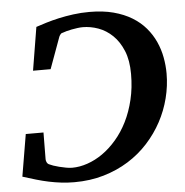

<svg xmlns="http://www.w3.org/2000/svg" viewBox="-51 -737 774 802"><g transform="rotate(-5 336.0 -335.5)"><path d="M651.9 -402.8Q651.9 -351.1 638.9 -300Q626 -249 601.1 -202.6Q576.2 -156.2 539.8 -116.2Q503.4 -76.2 456.5 -46.9Q409.7 -17.6 352.5 -0.7Q295.4 16.1 229 16.1Q200.2 16.1 174.1 12.9Q147.9 9.8 122.3 4.4Q96.7 -1 70.1 -8.8Q43.5 -16.6 14.2 -25.9L43.9 -202.1H118.2L117.2 -89.8Q117.2 -83 120.8 -76.2Q124.5 -69.3 131.8 -66.9Q136.2 -64.5 146.7 -60.8Q157.2 -57.1 170.9 -53.7Q184.6 -50.3 199 -47.6Q213.4 -44.9 225.1 -44.9Q256.3 -44.9 289.3 -56.2Q322.3 -67.4 353.3 -89.1Q384.3 -110.8 411.6 -142.6Q439 -174.3 459.5 -215.3Q480 -256.3 491.9 -306.2Q503.9 -356 503.9 -414.1Q503.9 -471.2 487.3 -511.2Q470.7 -551.3 444.1 -576.9Q417.5 -602.5 384.8 -614.3Q352.1 -626 319.8 -626Q309.6 -626 297.1 -624.3Q284.7 -622.6 272.9 -620.4Q261.2 -618.2 251.5 -615.5Q241.7 -612.8 236.8 -610.8Q229.5 -609.9 225.6 -605.2Q221.7 -600.6 219.2 -595.2L170.9 -462.9H97.2L127 -644Q146 -650.4 170.7 -658Q195.3 -665.5 223.9 -671.9Q252.4 -678.2 285.2 -682.6Q317.9 -687 353 -687Q409.7 -687 453.6 -675.3Q497.6 -663.6 530.8 -643.3Q564 -623 587.2 -595.7Q610.4 -568.4 624.8 -536.6Q639.2 -504.9 645.5 -470.7Q651.9 -436.5 651.9 -402.8Z"/></g></svg>

Font: Charis SIL Phon
Style: Bold Italic
Weight: 700
Italic angle: -11°
Foundry: SIL International
Version: Version 5.000